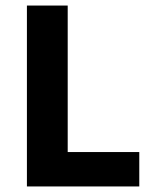

<svg xmlns="http://www.w3.org/2000/svg" viewBox="-20 -672 558 692"><path d="M77 0V-652H224V-124H482V0Z"/></svg>

Font: Font
Style: ¶
Weight: 700
Designer: Paul D. Hunt
Foundry: Adobe Systems Incorporated
Version: Version 3.000